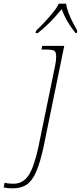

<svg xmlns="http://www.w3.org/2000/svg" viewBox="-160 -786 441 1046"><path d="M-89 240Q-106 240 -118 238.5Q-130 237 -140 235L-135 210Q-113 215 -87 215Q-35 215 -4.5 169.5Q26 124 50 11L141 -432Q143 -441 144.5 -453.5Q146 -466 146 -479Q146 -503 135.5 -509.5Q125 -516 87 -516H66L70 -536H190L78 11Q59 100 37 150Q15 200 -15 220Q-45 240 -89 240ZM37 -619Q57 -638 81.5 -664Q106 -690 128 -717Q150 -744 160 -766H200Q203 -744 213 -717Q223 -690 236.5 -664Q250 -638 261 -619L258 -606H251Q222 -644 206 -671.5Q190 -699 176 -736Q156 -712 137.5 -691.5Q119 -671 98 -651Q77 -631 46 -606H34Z"/></svg>

Font: Noto Serif Thin
Style: Italic
Weight: 100
Italic angle: -12°
Designer: Monotype Design Team
Foundry: Monotype Imaging Inc.
Version: Version 2.014; ttfautohint (v1.8.4.7-5d5b)